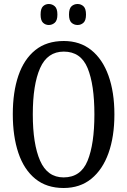

<svg xmlns="http://www.w3.org/2000/svg" viewBox="-20 -930 637 960"><path d="M298 10Q213 10 156.5 -36Q100 -82 72 -165Q44 -248 44 -359Q44 -470 72 -552Q100 -634 156.5 -679.5Q213 -725 299 -725Q380 -725 436.5 -679.5Q493 -634 522.5 -551.5Q552 -469 552 -358Q552 -247 522.5 -164.5Q493 -82 436.5 -36Q380 10 298 10ZM298 -43Q384 -43 418 -126.5Q452 -210 452 -358Q452 -507 418 -589.5Q384 -672 299 -672Q217 -672 180.5 -589.5Q144 -507 144 -358Q144 -210 180.5 -126.5Q217 -43 298 -43ZM368 -805Q350 -805 337.5 -816.5Q325 -828 325 -857Q325 -887 337.5 -898.5Q350 -910 368 -910Q385 -910 397.5 -898.5Q410 -887 410 -857Q410 -828 397.5 -816.5Q385 -805 368 -805ZM224 -805Q207 -805 195 -816.5Q183 -828 183 -857Q183 -887 195 -898.5Q207 -910 224 -910Q241 -910 254 -898.5Q267 -887 267 -857Q267 -828 254 -816.5Q241 -805 224 -805Z"/></svg>

Font: Noto Serif Ethiopic ExtraCondensed
Style: Regular
Weight: 400
Width: 2
Designer: Monotype Design Team
Foundry: Monotype Imaging Inc.
Version: Version 2.102; ttfautohint (v1.8.4.7-5d5b)